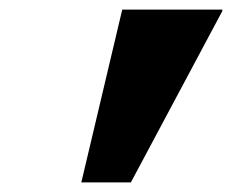

<svg xmlns="http://www.w3.org/2000/svg" viewBox="-20 -720 482 399"><path d="M149 -341H252L442 -697V-699V-700H234Z"/></svg>

Font: Geom Black
Style: Bold Italic
Weight: 900
Italic angle: -10°
Version: Version 1.102